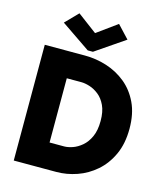

<svg xmlns="http://www.w3.org/2000/svg" viewBox="-136 -1055 971 1153"><g transform="rotate(15 349.0 -478.0)"><path d="M60.5 0V-719.7H310.5Q379.9 -719.7 446 -698.7Q512.2 -677.7 565.7 -634.3Q619.1 -590.8 650.9 -523.7Q682.6 -456.5 682.6 -364.3Q682.6 -271.5 651.1 -202.9Q619.6 -134.3 567.6 -89.1Q515.6 -43.9 452.4 -22Q389.2 0 325.2 0ZM240.2 -160.2H331.1Q354 -160.2 383.1 -170.2Q412.1 -180.2 439.7 -203.6Q467.3 -227.1 485.1 -266.4Q502.9 -305.7 502.9 -364.3Q502.9 -422.4 485.1 -460.2Q467.3 -498 439.7 -519.8Q412.1 -541.5 383.1 -550.5Q354 -559.6 331.1 -559.6H240.2ZM212.9 -956.1 333 -866.2H335L459 -956.1L532.2 -877.9L350.6 -753.9H318.4L136.7 -877.9Z"/></g></svg>

Font: Reddit Sans Black
Style: Regular
Weight: 900
Version: Version 1.014